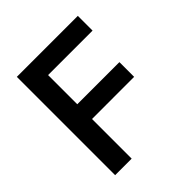

<svg xmlns="http://www.w3.org/2000/svg" viewBox="-193 -850 986 986"><g transform="rotate(-45 300.0 -357.0)"><path d="M82 0V-714H525V-607H202V-395H508V-288H202V0Z"/></g></svg>

Font: Noto Sans Mono SemiBold
Style: Regular
Weight: 600
Designer: Monotype Design Team
Foundry: Monotype Imaging Inc.
Version: Version 2.014; ttfautohint (v1.8.4.7-5d5b)